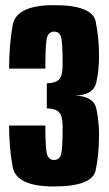

<svg xmlns="http://www.w3.org/2000/svg" viewBox="-20 -700 412 728"><path d="M184 7Q330 7 342.8 -54.5Q355.5 -116 355.5 -189.5Q355.5 -239 345.5 -287Q335.5 -335 266 -337.5Q335 -340 345.2 -387.5Q355.5 -435 355.5 -484.5Q355.5 -556.5 342.8 -618.5Q330 -680.5 184.5 -680.5Q41.5 -680.5 28 -604.5Q14.5 -528.5 14.5 -440H152Q152 -540.5 159 -560.2Q166 -580 185 -580Q204 -580 210.8 -562.2Q217.5 -544.5 217.5 -453.5Q217.5 -413.5 204.5 -399.2Q191.5 -385 157.5 -384V-289Q191.5 -288.5 204.5 -273.8Q217.5 -259 217.5 -219Q217.5 -130 210.8 -111.8Q204 -93.5 185 -93.5Q166 -93.5 159 -112.8Q152 -132 152 -224H14.5Q14.5 -141 28 -67Q41.5 7 184 7Z"/></svg>

Font: Anybody ExtraCondensed
Style: Bold
Weight: 700
Width: 2
Version: Version 1.113;gftools[0.9.25]